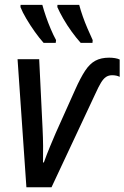

<svg xmlns="http://www.w3.org/2000/svg" viewBox="-20 -786 522 806"><path d="M90.8 0 53.7 -537.6H144.5L158.7 -246.6Q160.6 -207 160.9 -173.8Q161.1 -140.6 160.6 -104H164.1Q175.8 -136.7 189.7 -170.2Q203.6 -203.6 213.9 -227.5L295.9 -410.2Q317.9 -459.5 337.2 -488.8Q356.4 -518.1 380.1 -531Q403.8 -543.9 438 -543.9Q450.7 -543.9 462.6 -542Q474.6 -540 482.4 -536.1V-463.4Q476.1 -466.8 468 -468.5Q460 -470.2 450.7 -470.2Q436 -470.2 425 -462.9Q414.1 -455.6 403.8 -438.7Q393.6 -421.9 380.4 -392.6L196.3 0ZM318.8 -606Q300.3 -626.5 281 -653.1Q261.7 -679.7 245.8 -707.3Q230 -734.9 220.7 -756.3L221.2 -765.6H312.5Q318.8 -741.7 327.6 -716.8Q336.4 -691.9 347.2 -666.7Q357.9 -641.6 369.1 -617.7L368.2 -606ZM163.1 -606Q145.5 -625.5 126.2 -652.6Q106.9 -679.7 90.6 -707.3Q74.2 -734.9 65.9 -756.3L66.4 -765.6H157.7Q164.1 -742.2 173.1 -716.1Q182.1 -689.9 192.9 -664.6Q203.6 -639.2 215.3 -617.7L213.9 -606Z"/></svg>

Font: Open Sans SemiCondensed Medium
Style: Italic
Weight: 500
Width: 4
Italic angle: -12°
Designer: Monotype Design Team
Foundry: Monotype Imaging Inc.
Version: Version 3.000